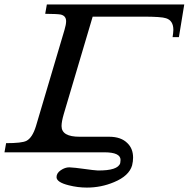

<svg xmlns="http://www.w3.org/2000/svg" viewBox="-25 -683 848 861"><path d="M-4.9 0 2.4 -41Q72.8 -41 93.3 -51.3Q120.1 -64.9 136.2 -117.2L264.2 -548.8Q271.5 -573.2 271.5 -587.9Q271.5 -611.8 247.6 -617.7Q233.4 -620.6 177.7 -621.1L185.1 -663.1H801.3L777.3 -516.6H749Q752 -535.6 752.4 -548.8Q752.4 -590.8 719.7 -601.1Q699.2 -608.4 616.2 -608.4H390.6L261.2 -172.4Q251 -137.7 251 -117.7Q251 -69.3 333 -69.8H464.4Q518.1 -69.8 546.4 -41Q571.8 -16.6 571.8 23.9Q571.8 40.5 567.4 58.6Q553.7 106 486.3 133.8Q428.7 158.2 364.7 158.2Q323.7 158.2 283.2 147.9Q228.5 134.3 228.5 111.3Q228.5 93.3 247.6 80.3Q266.6 67.4 285.6 67.4Q309.6 68.4 352.5 74.5Q395.5 80.6 413.1 81.5Q503.9 82.5 514.2 48.3Q515.6 40.5 515.6 34.2Q515.6 0 442.4 0Z"/></svg>

Font: Accordance
Style: Bold-Italic
Weight: 700
Italic angle: -11°
Version: Version 1.2 (build January 31, 2020) Miklal Software Solutio